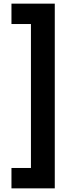

<svg xmlns="http://www.w3.org/2000/svg" viewBox="-20 -819 394 1055"><path d="M43 104V216H281V-799H43V-687H150V104Z"/></svg>

Font: Noto Sans Sinhala UI ExtraCondensed ExtraBold
Style: Regular
Weight: 800
Width: 2
Designer: Jelle Bosma - Monotype Design Team
Foundry: Monotype Imaging Inc.
Version: Version 2.006